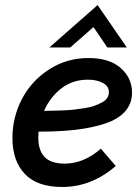

<svg xmlns="http://www.w3.org/2000/svg" viewBox="-20 -725 545 754"><path d="M347.2 -618.7 255.9 -538.6H173.8L363.3 -705.1L478 -538.6H401.4ZM498.5 -361.3Q498.5 -317.9 470.9 -287.1Q443.4 -256.3 391.8 -239.5Q340.3 -222.7 276.9 -215.3Q213.4 -208 131.3 -208Q130.4 -192.4 130.4 -184.6Q130.4 -134.3 155.3 -108.4Q180.2 -82.5 233.9 -82.5Q309.1 -82.5 376 -141.1L434.6 -73.2Q339.4 9.3 224.6 9.3Q126 9.3 77.4 -42Q28.8 -93.3 28.8 -182.6Q28.8 -264.6 66.2 -336.2Q103.5 -407.7 172.9 -452.4Q242.2 -497.1 327.6 -497.1Q409.7 -497.1 454.1 -457.8Q498.5 -418.5 498.5 -361.3ZM324.7 -412.1Q265.6 -412.1 221.4 -378.2Q177.2 -344.2 152.8 -289.6Q174.3 -290 189 -290.3Q203.6 -290.5 228.8 -291.5Q253.9 -292.5 271.7 -294.7Q289.6 -296.9 312.3 -300.3Q335 -303.7 350.3 -309.3Q365.7 -314.9 379.6 -322.3Q393.6 -329.6 400.6 -339.8Q407.7 -350.1 407.7 -362.8Q407.7 -386.7 383.8 -399.4Q359.9 -412.1 324.7 -412.1Z"/></svg>

Font: HK Grotesk SmBold Legacy Italic
Style: Regular
Weight: 600
Italic angle: -13°
Designer: Alfredo Marco Pradil
Foundry: Hanken Design Co.
Version: Version 2.022;PS 002.022;hotconv 1.0.88;makeotf.lib2.5.64775